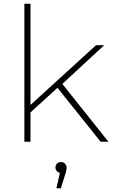

<svg xmlns="http://www.w3.org/2000/svg" viewBox="-20 -762 611 1032"><path d="M111 0V-742H144V-198L496 -519H540L315 -311L563 0H521L289 -290L144 -158V0ZM283 250 302 167Q292 165 285 157Q278 149 278 138Q278 126 286.5 117.5Q295 109 308 109Q322 109 330 118.5Q338 128 338 138Q338 147 336 155.5Q334 164 331 174L307 250Z"/></svg>

Font: Montserrat ExtraLight
Style: Regular
Weight: 200
Designer: Julieta Ulanovsky
Foundry: Julieta Ulanovsky
Version: Version 9.000; ttfautohint (v1.8.4.7-5d5b)